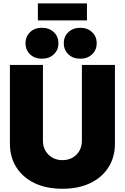

<svg xmlns="http://www.w3.org/2000/svg" viewBox="-20 -1115 745 1146"><path d="M352.5 11.7Q257.3 11.7 187 -21.7Q116.7 -55.2 77.9 -116Q39.1 -176.8 39.1 -258.8V-727.5H236.3V-275.4Q236.3 -225.1 269.3 -192.1Q302.2 -159.2 352.5 -159.2Q403.8 -159.2 436.3 -191.9Q468.8 -224.6 468.8 -275.4V-727.5H666V-258.8Q666 -176.8 627.2 -116Q588.4 -55.2 518.1 -21.7Q447.8 11.7 352.5 11.7ZM499 -1094.7V-993.2H206.1V-1094.7ZM459 -764.6Q416 -764.6 388.4 -790.5Q360.8 -816.4 360.8 -856.9Q360.8 -897.5 388.4 -923.3Q416 -949.2 459 -949.2Q502 -949.2 529.5 -923.3Q557.1 -897.5 557.1 -856.9Q557.1 -816.4 529.5 -790.5Q502 -764.6 459 -764.6ZM230 -764.6Q187 -764.6 159.7 -790.5Q132.3 -816.4 132.3 -856.9Q132.3 -897.5 159.7 -923.3Q187 -949.2 230 -949.2Q273.4 -949.2 301 -923.3Q328.6 -897.5 328.6 -856.9Q328.6 -816.4 301 -790.5Q273.4 -764.6 230 -764.6Z"/></svg>

Font: Inter Display Black
Style: Regular
Weight: 900
Designer: Rasmus Andersson
Foundry: rsms
Version: Version 4.000;git-a52131595